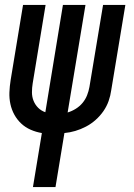

<svg xmlns="http://www.w3.org/2000/svg" viewBox="-20 -540 540 775"><path d="M113 215 149 -3Q125 -7 103.5 -16.5Q82 -26 65.5 -41.5Q49 -57 38 -77Q27 -97 22 -120Q17 -143 18 -167.5Q19 -192 23 -217L73 -520H164L112 -204Q109 -186 109 -167.5Q109 -149 115.5 -133Q122 -117 134 -105Q146 -93 163 -87L234 -520H325L253 -86Q270 -91 286 -101Q302 -111 313.5 -125Q325 -139 331.5 -155.5Q338 -172 341 -189L396 -520H486L429 -176Q426 -154 418.5 -132.5Q411 -111 397.5 -91.5Q384 -72 366 -56Q348 -40 327 -29Q306 -18 284 -11.5Q262 -5 240 -3L204 215Z"/></svg>

Font: Iosevka SS04 Medium Oblique
Style: Regular
Weight: 500
Italic angle: -9°
Monospace: yes
Designer: Belleve Invis
Foundry: Belleve Invis
Version: Version 19.0.0; ttfautohint (v1.8.4)